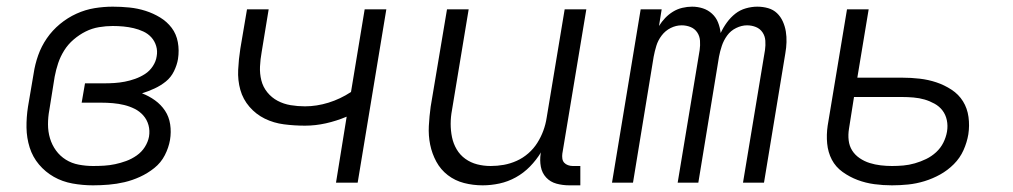

<svg xmlns="http://www.w3.org/2000/svg" viewBox="-20 -548 3040 576"><path d="M259 8Q228 8 197.5 2.5Q167 -3 141.5 -17.5Q116 -32 97 -54.5Q78 -77 69 -105.5Q60 -134 59.5 -165Q59 -196 64 -228L81 -328Q85 -355 94.5 -382Q104 -409 120.5 -433Q137 -457 160 -476Q183 -495 209.5 -507Q236 -519 263.5 -523.5Q291 -528 318 -528Q343 -528 368 -525.5Q393 -523 416.5 -515.5Q440 -508 460.5 -495.5Q481 -483 495 -464.5Q509 -446 513.5 -421.5Q518 -397 514 -371Q511 -353 502 -334.5Q493 -316 477.5 -303.5Q462 -291 443.5 -282.5Q425 -274 406 -268Q427 -260 445 -247Q463 -234 475 -216Q487 -198 490.5 -175Q494 -152 490 -128Q486 -105 474.5 -82.5Q463 -60 443 -44Q423 -28 400 -17.5Q377 -7 353.5 -1.5Q330 4 306 6Q282 8 259 8ZM259 -50Q276 -50 292.5 -51Q309 -52 325.5 -55.5Q342 -59 358.5 -65Q375 -71 390 -81.5Q405 -92 414.5 -107Q424 -122 427 -138Q430 -156 425.5 -172.5Q421 -189 410 -201.5Q399 -214 384 -221.5Q369 -229 352.5 -233Q336 -237 318.5 -238.5Q301 -240 283 -240H225L235 -298H293Q308 -298 323.5 -299Q339 -300 354.5 -303Q370 -306 385.5 -311.5Q401 -317 415 -326Q429 -335 438.5 -349.5Q448 -364 450 -379Q453 -395 448.5 -410Q444 -425 434 -436Q424 -447 410 -453.5Q396 -460 381 -463.5Q366 -467 350.5 -468.5Q335 -470 318 -470Q298 -470 277 -466.5Q256 -463 237 -453.5Q218 -444 201 -429.5Q184 -415 172.5 -396.5Q161 -378 154.5 -358.5Q148 -339 144 -318L128 -218Q124 -197 124 -175Q124 -153 130 -133Q136 -113 148 -96.5Q160 -80 177.5 -69Q195 -58 216.5 -54Q238 -50 259 -50Z M988 0 1020 -198Q989 -185 957.5 -178Q926 -171 895 -171Q863 -171 832 -175Q801 -179 774.5 -192Q748 -205 728.5 -227.5Q709 -250 701 -278.5Q693 -307 694.5 -338.5Q696 -370 701 -402L721 -520H786L765 -392Q761 -370 760 -348.5Q759 -327 764 -307Q769 -287 782 -271Q795 -255 813 -245.5Q831 -236 852 -232.5Q873 -229 895 -229Q930 -229 965.5 -240Q1001 -251 1033 -272L1074 -520H1139L1053 0Z M1428 8Q1399 8 1372 1Q1345 -6 1323.5 -22.5Q1302 -39 1289 -63Q1276 -87 1270.5 -114Q1265 -141 1266.5 -170Q1268 -199 1272 -228L1321 -520H1386L1336 -218Q1332 -197 1332 -176.5Q1332 -156 1336 -136.5Q1340 -117 1350 -100Q1360 -83 1376 -71.5Q1392 -60 1411.5 -55Q1431 -50 1452 -50Q1472 -50 1491.5 -53.5Q1511 -57 1530 -65.5Q1549 -74 1565 -88Q1581 -102 1592 -119.5Q1603 -137 1610 -156Q1617 -175 1620 -195L1674 -520H1739L1667 -87Q1666 -80 1667 -72.5Q1668 -65 1672.5 -60Q1677 -55 1684 -52.5Q1691 -50 1698 -50H1721V8H1688Q1668 8 1649.5 3Q1631 -2 1618.5 -15.5Q1606 -29 1602.5 -48Q1599 -67 1602 -87L1603 -91Q1589 -68 1570 -48.5Q1551 -29 1527.5 -16Q1504 -3 1478.5 2.5Q1453 8 1428 8Z M1816 0 1902 -520H1965L1957 -470Q1965 -483 1975.5 -494Q1986 -505 1999 -513Q2012 -521 2027 -524.5Q2042 -528 2056 -528Q2073 -528 2088.5 -523Q2104 -518 2116 -507Q2128 -496 2134 -481Q2140 -466 2142 -449Q2150 -466 2161 -481Q2172 -496 2186 -507Q2200 -518 2217.5 -523Q2235 -528 2252 -528Q2269 -528 2284.5 -523.5Q2300 -519 2311 -508.5Q2322 -498 2328.5 -483.5Q2335 -469 2337.5 -453.5Q2340 -438 2339.5 -421.5Q2339 -405 2336 -388L2272 0H2209L2275 -398Q2277 -412 2276 -426Q2275 -440 2267.5 -451Q2260 -462 2247.5 -467Q2235 -472 2221 -472Q2205 -472 2188.5 -464Q2172 -456 2161.5 -441.5Q2151 -427 2145.5 -410.5Q2140 -394 2137 -378L2075 0H2013L2079 -398Q2081 -412 2080 -426Q2079 -440 2071.5 -451Q2064 -462 2051.5 -467Q2039 -472 2025 -472Q2008 -472 1992 -464Q1976 -456 1965 -441.5Q1954 -427 1949 -410.5Q1944 -394 1941 -378L1879 0Z M2656 8Q2629 8 2603 4.5Q2577 1 2553 -8Q2529 -17 2508 -32Q2487 -47 2475.5 -69Q2464 -91 2461.5 -117.5Q2459 -144 2463 -171L2521 -520H2586L2552 -315H2686Q2713 -315 2739 -312Q2765 -309 2789 -301Q2813 -293 2834.5 -279Q2856 -265 2869 -244Q2882 -223 2885.5 -197Q2889 -171 2885 -145Q2881 -121 2870.5 -97.5Q2860 -74 2841.5 -55.5Q2823 -37 2800.5 -24.5Q2778 -12 2753.5 -4.5Q2729 3 2704.5 5.5Q2680 8 2656 8ZM2656 -50Q2673 -50 2690 -51.5Q2707 -53 2724.5 -58Q2742 -63 2758.5 -71Q2775 -79 2788.5 -91.5Q2802 -104 2810 -120Q2818 -136 2821 -153Q2824 -171 2820.5 -187.5Q2817 -204 2807.5 -216.5Q2798 -229 2783.5 -237Q2769 -245 2753.5 -249.5Q2738 -254 2720.5 -255.5Q2703 -257 2686 -257H2542L2527 -162Q2524 -144 2526 -127Q2528 -110 2536.5 -96.5Q2545 -83 2559 -73.5Q2573 -64 2589 -59Q2605 -54 2622 -52Q2639 -50 2656 -50Z"/></svg>

Font: Iosevka Light Extended
Style: Italic
Weight: 300
Width: 7
Italic angle: -9°
Monospace: yes
Designer: Belleve Invis
Foundry: Belleve Invis
Version: Version 32.5.0; ttfautohint (v1.8.4)